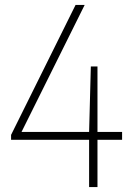

<svg xmlns="http://www.w3.org/2000/svg" viewBox="-20 -760 537 780"><path d="M25 -192V-212L287 -740H324L61 -211L54 -224H476V-192ZM342 0V-224L349 -490H376V0Z"/></svg>

Font: Encode Sans Condensed Thin
Style: Regular
Weight: 100
Width: 3
Designer: Multiple Designers
Foundry: Impallari Type
Version: Version 3.002